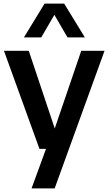

<svg xmlns="http://www.w3.org/2000/svg" viewBox="-20 -828 604 1068"><path d="M432 -545.5H561.5L284 220H155.5L236 0H199.5L2 -545.5H140L284.5 -113.5ZM452 -620H355.5L282.5 -745.5L209.5 -620H113L228 -808H337Z"/></svg>

Font: Encode Sans SemiBold
Style: Regular
Weight: 600
Designer: Multiple Designers
Foundry: Impallari Type
Version: Version 2.000